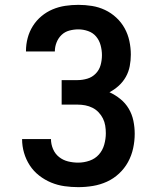

<svg xmlns="http://www.w3.org/2000/svg" viewBox="-20 -763 640 791"><path d="M302 8Q274 8 245.5 4Q217 0 190.5 -11Q164 -22 141 -40Q118 -58 102.5 -82Q87 -106 79 -133.5Q71 -161 71 -190H190Q190 -169 198.5 -149Q207 -129 223.5 -116Q240 -103 260.5 -98Q281 -93 302 -93Q326 -93 349 -101Q372 -109 387.5 -126.5Q403 -144 409.5 -167.5Q416 -191 416 -214Q416 -230 413.5 -245.5Q411 -261 404 -275Q397 -289 386 -300.5Q375 -312 361 -319Q347 -326 331.5 -329Q316 -332 300 -332H234V-433H300Q320 -433 340 -439Q360 -445 374.5 -460Q389 -475 394.5 -495Q400 -515 400 -536Q400 -556 394.5 -576.5Q389 -597 376 -612.5Q363 -628 343 -635Q323 -642 303 -642Q284 -642 265.5 -637Q247 -632 233.5 -619Q220 -606 213 -588Q206 -570 206 -552V-551H87V-553Q87 -580 94 -606.5Q101 -633 115.5 -656Q130 -679 151 -696.5Q172 -714 197 -724.5Q222 -735 249 -739Q276 -743 303 -743Q331 -743 359 -738.5Q387 -734 412.5 -722Q438 -710 459 -690.5Q480 -671 493.5 -646.5Q507 -622 513 -594Q519 -566 519 -538Q519 -514 514.5 -490.5Q510 -467 498.5 -446.5Q487 -426 469.5 -410Q452 -394 431 -383Q455 -372 476 -355Q497 -338 510.5 -315Q524 -292 529.5 -265.5Q535 -239 535 -212Q535 -182 528.5 -152Q522 -122 507.5 -95.5Q493 -69 470.5 -48Q448 -27 420.5 -14.5Q393 -2 363 3Q333 8 302 8Z"/></svg>

Font: Iosevka Aile
Style: Bold
Weight: 700
Designer: Belleve Invis
Foundry: Belleve Invis
Version: Version 28.0.1; ttfautohint (v1.8.4)